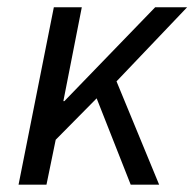

<svg xmlns="http://www.w3.org/2000/svg" viewBox="-20 -506 533 526"><path d="M30.8 0 127.5 -486.1H204.1L153.6 -229H156.4L405.1 -486.1H492.6L299.2 -283.1L416 0H338.1L244.8 -236.6L132.6 -123.1L107.3 0Z"/></svg>

Font: Source Sans 3
Style: Italic
Weight: 200
Italic angle: -11°
Designer: Paul D. Hunt
Foundry: Adobe
Version: Version 3.046;hotconv 1.0.118;makeotfexe 2.5.65603